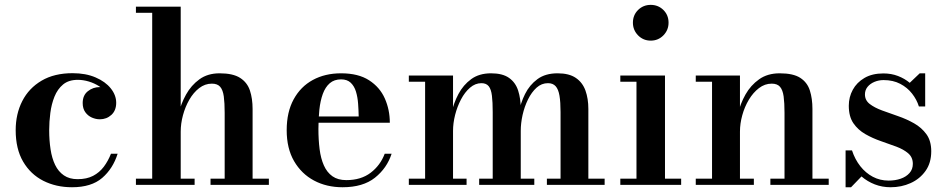

<svg xmlns="http://www.w3.org/2000/svg" viewBox="-20 -778 3983 808"><path d="M283 10Q216 10 162.2 -17.2Q108.5 -44.5 77.2 -98Q46 -151.5 46 -230Q46 -298.5 73.8 -352.8Q101.5 -407 155 -438.5Q208.5 -470 285.5 -470Q341 -470 382.2 -452.2Q423.5 -434.5 446.2 -406Q469 -377.5 469 -345.5Q469 -313 448.8 -294.5Q428.5 -276 400 -276Q383.5 -276 366.8 -283.2Q350 -290.5 339 -305.8Q328 -321 328 -344.5Q328 -377 349.8 -394.2Q371.5 -411.5 400 -411.5Q427 -411.5 447.5 -394.8Q468 -378 468 -345.5H442Q442 -367 429.5 -384.8Q417 -402.5 397 -415.2Q377 -428 353.5 -435Q330 -442 307.5 -442Q269 -442 245.5 -422.5Q222 -403 209.2 -371.2Q196.5 -339.5 191.8 -302.5Q187 -265.5 187 -230Q187 -187 192.8 -149.5Q198.5 -112 212 -84Q225.5 -56 248.8 -40Q272 -24 306.5 -24Q345 -24 371.8 -38Q398.5 -52 416.8 -76.2Q435 -100.5 447 -131H475Q455.5 -68.5 410 -29.2Q364.5 10 283 10Z M552 0V-26H620.5V-724H552V-750H740.5V-26H799V0ZM866 0V-26H925.5V-303Q925.5 -345 921.8 -372.2Q918 -399.5 906.5 -412.8Q895 -426 871.5 -426Q842.5 -426 818.2 -407.2Q794 -388.5 776.8 -358.5Q759.5 -328.5 750 -293.2Q740.5 -258 740.5 -224L721.5 -223Q721.5 -257 731.5 -299.2Q741.5 -341.5 763 -380.2Q784.5 -419 819.2 -444.2Q854 -469.5 904 -469.5Q960.5 -469.5 990.5 -450.2Q1020.5 -431 1031.8 -397Q1043 -363 1043 -319.5V-26H1111.5V0Z M1421.5 10Q1354.5 10 1301.5 -18.2Q1248.5 -46.5 1217.5 -100Q1186.5 -153.5 1186.5 -230Q1186.5 -306.5 1215.8 -360Q1245 -413.5 1296.5 -441.5Q1348 -469.5 1415.5 -469.5Q1488 -469.5 1533.2 -440.2Q1578.5 -411 1599.5 -363.5Q1620.5 -316 1620.5 -261.5H1254V-288H1489.5Q1489 -314.5 1487 -342Q1485 -369.5 1478 -392.5Q1471 -415.5 1456 -429.8Q1441 -444 1415.5 -444Q1386.5 -444 1367.8 -427.8Q1349 -411.5 1338.5 -382.8Q1328 -354 1324 -316.5Q1320 -279 1320 -236Q1320 -189.5 1325 -150.2Q1330 -111 1343 -81.8Q1356 -52.5 1379 -36.2Q1402 -20 1437.5 -20Q1499 -20 1539.8 -51Q1580.5 -82 1599 -131H1628Q1608.5 -70.5 1558 -30.2Q1507.5 10 1421.5 10Z M1886.5 -460V-26H1943.5V0H1700.5V-26H1769V-434H1700.5V-460ZM2171.5 -319.5V-26H2228.5V0H1996.5V-26H2053.5V-306.5Q2053.5 -348.5 2050.2 -375.2Q2047 -402 2036.8 -415Q2026.5 -428 2006 -428Q1980 -428 1958 -409Q1936 -390 1920 -359.5Q1904 -329 1895.2 -294.2Q1886.5 -259.5 1886.5 -227.5L1871 -226.5Q1871 -260.5 1880 -302.2Q1889 -344 1909.2 -382.2Q1929.5 -420.5 1963 -445Q1996.5 -469.5 2046.5 -469.5Q2095 -469.5 2122.2 -450.2Q2149.5 -431 2160.5 -397Q2171.5 -363 2171.5 -319.5ZM2456 -319.5V-26H2524.5V0H2281.5V-26H2339V-306.5Q2339 -348.5 2334.5 -375.2Q2330 -402 2318.5 -415Q2307 -428 2286 -428Q2259 -428 2238 -409Q2217 -390 2202 -359.5Q2187 -329 2179.2 -294.2Q2171.5 -259.5 2171.5 -227.5L2155 -226.5Q2155 -260.5 2162.8 -302.2Q2170.5 -344 2189.5 -382.2Q2208.5 -420.5 2241.8 -445Q2275 -469.5 2326.5 -469.5Q2375 -469.5 2403.2 -450.2Q2431.5 -431 2443.8 -397Q2456 -363 2456 -319.5Z M2718.5 -607Q2687 -607 2665.2 -629.2Q2643.5 -651.5 2643.5 -682.5Q2643.5 -714.5 2665.2 -736Q2687 -757.5 2718.5 -757.5Q2750 -757.5 2771.8 -736Q2793.5 -714.5 2793.5 -682.5Q2793.5 -651.5 2771.8 -629.2Q2750 -607 2718.5 -607ZM2778.5 -460V-26H2846.5V0H2590.5V-26H2658.5V-434H2590.5V-460Z M3094 -460V-26H3152.5V0H2908V-26H2976.5V-434H2908V-460ZM3399 -319.5V-26H3467.5V0H3222V-26H3281.5V-303Q3281.5 -345 3277.8 -372.2Q3274 -399.5 3262.5 -412.8Q3251 -426 3227.5 -426Q3198.5 -426 3174 -407.2Q3149.5 -388.5 3131.5 -358.5Q3113.5 -328.5 3103.8 -293.2Q3094 -258 3094 -224L3075.5 -223Q3075.5 -257 3085.5 -299.2Q3095.5 -341.5 3117.2 -380.2Q3139 -419 3174.5 -444.2Q3210 -469.5 3261 -469.5Q3318.5 -469.5 3348 -450.2Q3377.5 -431 3388.2 -397Q3399 -363 3399 -319.5Z M3538.5 10V-145H3565.5Q3578 -107 3600.5 -78.5Q3623 -50 3653.2 -34Q3683.5 -18 3719.5 -18Q3747.5 -18 3770.5 -26Q3793.5 -34 3807.5 -49.8Q3821.5 -65.5 3821.5 -88.5Q3821.5 -116 3802 -132.8Q3782.5 -149.5 3751.8 -161Q3721 -172.5 3686.8 -184.2Q3652.5 -196 3621.8 -213.5Q3591 -231 3571.5 -259.2Q3552 -287.5 3552 -333Q3552 -369.5 3568.8 -400.2Q3585.5 -431 3618 -450Q3650.5 -469 3697.5 -469Q3731 -469 3759 -458.2Q3787 -447.5 3808.5 -429.5L3850.5 -469.5H3873.5V-330H3847Q3838 -359 3818.2 -384.2Q3798.5 -409.5 3768.5 -425.2Q3738.5 -441 3698.5 -441Q3678 -441 3660 -433.5Q3642 -426 3631 -412.5Q3620 -399 3620 -380.5Q3620 -356 3640 -340.5Q3660 -325 3692 -313.2Q3724 -301.5 3759.5 -289.2Q3795 -277 3826.8 -259Q3858.5 -241 3878.8 -213Q3899 -185 3899 -141.5Q3899 -92.5 3875 -58.8Q3851 -25 3812.2 -7.5Q3773.5 10 3728 10Q3692.5 10 3661.5 -2Q3630.5 -14 3605.5 -35.5L3561.5 10Z"/></svg>

Font: Bodoni Moda 9pt SemiBold
Style: Regular
Weight: 600
Designer: Owen Earl
Foundry: indestructible type
Version: Version 2.005